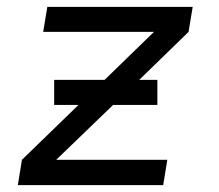

<svg xmlns="http://www.w3.org/2000/svg" viewBox="-20 -540 640 560"><path d="M32 0 44 -74 209 -234H138V-307H285L429 -447H106L118 -520H542L530 -447L386 -307H439V-234H310L144 -74H468L456 0Z"/></svg>

Font: Iosevka SS04 Extended Oblique
Style: Regular
Weight: 400
Width: 7
Italic angle: -9°
Monospace: yes
Designer: Belleve Invis
Foundry: Belleve Invis
Version: Version 19.0.0; ttfautohint (v1.8.4)